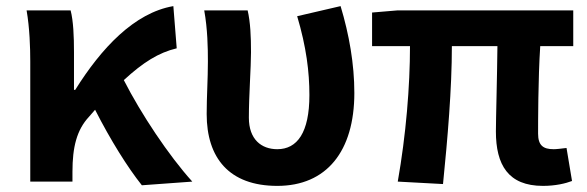

<svg xmlns="http://www.w3.org/2000/svg" viewBox="-20 -594 1921 628"><path d="M609 0C532 -85 441 -222 385 -332C448 -390 499 -422 558 -436L547 -574C419 -552 311 -436 226 -300H222V-423C222 -475 220 -525 211 -560H67C77 -503 79 -437 79 -393V0H217V-32C217 -113 231 -169 271 -212L291 -235C342 -135 397 -47 444 12Z M887 14C1048 14 1139 -99 1139 -290C1139 -385 1122 -481 1094 -574L952 -541C982 -440 992 -359 992 -283C992 -160 952 -106 887 -106C835 -106 794 -138 794 -209C794 -282 801 -373 801 -423C801 -475 799 -521 790 -560H648C659 -499 660 -437 660 -393C660 -335 656 -278 656 -221C656 -78 729 14 887 14Z M1756 14C1797 14 1830 6 1851 -2L1833 -110C1816 -108 1801 -106 1791 -106C1757 -106 1740 -118 1740 -157C1740 -191 1740 -337 1747 -443H1855V-560H1280L1197 -553V-443H1321C1321 -312 1308 -153 1281 0L1429 8C1444 -141 1458 -303 1458 -443H1607C1606 -342 1602 -204 1602 -164C1602 -55 1642 14 1756 14Z"/></svg>

Font: Noto Sans CJK KR Bold
Style: Regular
Weight: 700
Designer: Ryoko NISHIZUKA (kana & ideographs); Paul D. Hunt (Latin, Greek & Cyrillic); Wenlong ZHANG (bopomofo); Sandoll Communica
Foundry: Adobe Systems Incorporated
Version: Version 1.004;PS 1.004;hotconv 1.0.82;makeotf.lib2.5.63406